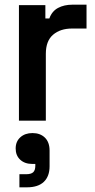

<svg xmlns="http://www.w3.org/2000/svg" viewBox="-20 -516 407 821"><path d="M61 0V-494H174V-437H191Q202 -468 228 -482Q254 -496 290 -496H350V-394H288Q238 -394 207 -367.5Q176 -341 176 -286V0ZM63 285V229H91Q113 229 122 220.5Q131 212 131 193V185H118Q86 185 66.5 167Q47 149 47 119Q47 89 67 71Q87 53 119 53Q152 53 172 72.5Q192 92 192 128V195Q192 238 167.5 261.5Q143 285 95 285Z"/></svg>

Font: Space Grotesk Frontify SemiBold
Style: Regular
Weight: 600
Designer: Florian Karsten
Version: Version 2.000